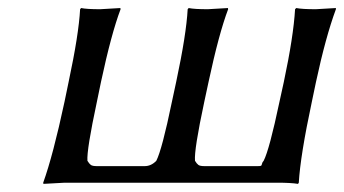

<svg xmlns="http://www.w3.org/2000/svg" viewBox="-20 -452 851 475"><path d="M751.5 -200.2Q723.1 -67.4 719.2 0L717.3 2.9Q699.7 0 666 0H140.1Q140.1 0 87.4 2.9L86.9 0Q111.3 -67.9 139.6 -200.2L149.9 -250Q174.8 -366.7 178.2 -429.2L180.7 -432.1Q194.3 -429.2 228 -429.2Q228 -429.2 277.8 -432.1L278.3 -429.2Q255.4 -368.7 230 -250L219.7 -200.2Q194.3 -81.5 196.3 -54.2Q200.7 -46.9 204.8 -43.9Q209 -41 219.7 -41H337.9Q354 -41 366.7 -54.2Q380.9 -82 405.3 -200.2L416 -250Q440.9 -366.7 444.3 -429.2L446.8 -432.1Q460.4 -429.2 494.1 -429.2L543.9 -432.1L544.4 -429.2Q521.5 -368.7 496.1 -250L485.4 -200.2Q460 -81.5 462.4 -54.2Q466.8 -46.9 470.9 -43.9Q475.1 -41 485.8 -41H617.7Q624.5 -41 626 -42Q627.4 -43 628.2 -46.9Q628.9 -50.8 632.3 -54.2Q646.5 -82 671.4 -200.2L682.1 -249Q706.1 -361.8 710 -429.2L712.9 -432.1Q727.1 -429.2 761.2 -429.2L811 -432.1V-429.2Q785.6 -360.4 761.7 -249Z"/></svg>

Font: Linux Biolinum
Style: Italic
Weight: 400
Italic angle: -12°
Designer: Philipp H. Poll
Foundry: Philipp H. Poll
Version: Version 1.1.3 ; ttfautohint (v0.9)